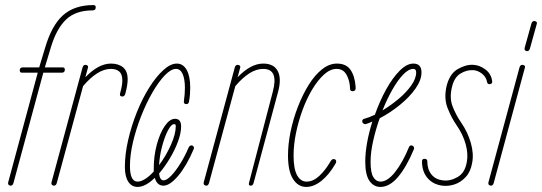

<svg xmlns="http://www.w3.org/2000/svg" viewBox="-20 -733 2140 758"><path d="M67 -446Q58 -446 58 -455Q58 -467 70 -467H135Q135 -468 135 -468L158 -544Q184 -633 229 -673Q274 -713 349 -713Q358 -713 358 -704Q358 -692 346 -692Q279 -692 241.5 -656.5Q204 -621 182 -550L157 -467H227Q236 -467 236 -458Q236 -446 224 -446H151L33 -10Q30 0 22 0Q18 0 14.5 -3Q11 -6 12 -12L129 -446Z M193 0Q189 0 185.5 -3Q182 -6 183 -12L306 -467Q309 -477 317 -477Q322 -477 325.5 -474Q329 -471 327 -465L317 -428Q369 -482 418 -482Q448 -482 466 -467Q484 -452 484 -420Q484 -397 475 -364Q472 -352 463 -352Q451 -352 454 -364Q463 -396 463 -415Q463 -440 451 -450.5Q439 -461 418 -461Q391 -461 363.5 -443.5Q336 -426 308 -393L204 -10Q201 0 193 0Z M523 5Q500 5 486.5 -15.5Q473 -36 473 -74Q473 -124 486 -180.5Q499 -237 520.5 -290.5Q542 -344 569 -387Q596 -430 624.5 -456Q653 -482 678 -482Q703 -482 717 -457Q731 -432 731 -387Q731 -374 730 -360.5Q729 -347 726 -331Q724 -322 716 -322Q704 -322 706 -334Q708 -348 709 -361Q710 -374 710 -386Q710 -421 701 -441Q692 -461 675 -461Q655 -461 630.5 -435.5Q606 -410 581.5 -367.5Q557 -325 537 -274Q517 -223 505 -172Q493 -121 493 -78Q493 -16 523 -16Q537 -16 554 -27Q571 -38 587 -56Q587 -62 587 -69Q587 -117 599 -162Q611 -207 630.5 -235.5Q650 -264 671 -264Q695 -264 695 -234Q695 -208 683 -175Q671 -142 651 -108.5Q631 -75 608 -48Q611 -21 626 -21Q638 -21 655.5 -39Q673 -57 691.5 -86.5Q710 -116 724 -149Q728 -159 736 -159Q741 -159 744 -154.5Q747 -150 745 -145Q717 -79 684 -39.5Q651 0 625 0Q600 0 591 -31Q574 -14 556.5 -4.5Q539 5 523 5ZM668 -243Q656 -243 643 -218Q630 -193 620 -155.5Q610 -118 608 -81Q635 -117 654.5 -160.5Q674 -204 674 -235Q674 -243 668 -243Z M794 0Q790 0 786.5 -3Q783 -6 784 -12L907 -467Q910 -477 918 -477Q923 -477 926.5 -474Q930 -471 928 -465L918 -428Q970 -482 1019 -482Q1061 -482 1076.5 -452.5Q1092 -423 1078 -371L981 -10Q978 0 970 0Q960 0 963 -11L1057 -371Q1081 -461 1019 -461Q992 -461 964.5 -443.5Q937 -426 909 -393L805 -10Q802 0 794 0Z M1189 5Q1157 5 1137 -26Q1117 -57 1117 -119Q1117 -165 1127.5 -215Q1138 -265 1156.5 -312.5Q1175 -360 1199 -398.5Q1223 -437 1251.5 -459.5Q1280 -482 1310 -482Q1347 -482 1364 -457Q1381 -432 1384 -390Q1386 -373 1372 -373Q1362 -373 1362 -383Q1361 -415 1348 -438Q1335 -461 1309 -461Q1284 -461 1259.5 -439Q1235 -417 1213 -380.5Q1191 -344 1174.5 -299Q1158 -254 1148.5 -207.5Q1139 -161 1139 -119Q1139 -66 1153 -41Q1167 -16 1190 -16Q1216 -16 1240 -38Q1264 -60 1285 -96Q1290 -105 1297 -105Q1304 -105 1306.5 -99.5Q1309 -94 1304 -86Q1279 -43 1249 -19Q1219 5 1189 5Z M1482 5Q1455 5 1438.5 -19Q1422 -43 1422 -95Q1422 -130 1429.5 -171Q1437 -212 1450 -253Q1437 -247 1424 -243Q1419 -242 1414.5 -245.5Q1410 -249 1410 -254Q1410 -262 1418 -264Q1437 -269 1460 -280Q1479 -334 1504.5 -380Q1530 -426 1558 -454Q1586 -482 1612 -482Q1644 -482 1644 -447Q1644 -417 1620.5 -383.5Q1597 -350 1559 -319Q1521 -288 1479 -266Q1463 -221 1453 -176Q1443 -131 1443 -94Q1443 -51 1454 -33.5Q1465 -16 1482 -16Q1510 -16 1540 -54Q1570 -92 1595 -153Q1598 -159 1604 -159Q1609 -159 1612.5 -154.5Q1616 -150 1614 -144Q1585 -74 1551.5 -34.5Q1518 5 1482 5ZM1612 -461Q1593 -461 1571.5 -438.5Q1550 -416 1529 -379Q1508 -342 1490 -297Q1523 -317 1553.5 -342.5Q1584 -368 1603.5 -395.5Q1623 -423 1623 -447Q1623 -461 1612 -461Z M1726 0Q1689 -5 1667.5 -30.5Q1646 -56 1646 -96Q1646 -106 1656 -106Q1667 -106 1667 -96Q1667 -64 1683.5 -44Q1700 -24 1728 -21Q1757 -17 1786.5 -34Q1816 -51 1823 -94Q1829 -125 1818.5 -163.5Q1808 -202 1783 -238Q1762 -268 1747 -306.5Q1732 -345 1743 -393Q1755 -442 1787.5 -460.5Q1820 -479 1849 -477Q1873 -476 1896 -459Q1919 -442 1923 -413Q1925 -403 1915 -401Q1905 -399 1903 -409Q1899 -430 1882.5 -442.5Q1866 -455 1849 -456Q1824 -458 1798.5 -443Q1773 -428 1764 -388Q1754 -346 1767 -312.5Q1780 -279 1800 -250Q1827 -211 1839 -168Q1851 -125 1844 -90Q1838 -55 1818.5 -34Q1799 -13 1774.5 -5Q1750 3 1726 0Z M2061 -531Q2057 -531 2053.5 -534Q2050 -537 2051 -543L2078 -640Q2081 -650 2089 -650Q2094 -650 2097.5 -647Q2101 -644 2099 -638L2072 -541Q2069 -531 2061 -531ZM1918 0Q1914 0 1910.5 -3Q1907 -6 1908 -12L2031 -467Q2034 -477 2042 -477Q2047 -477 2050.5 -474Q2054 -471 2052 -465L1929 -10Q1926 0 1918 0Z"/></svg>

Font: Zen Loop
Style: Italic
Weight: 400
Italic angle: -15°
Designer: Yoshimichi Ohira
Foundry: A-1 Corp ZenFonts
Version: Version 1.000; ttfautohint (v1.8.3)